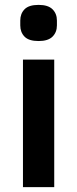

<svg xmlns="http://www.w3.org/2000/svg" viewBox="-20 -766 316 786"><path d="M138 -598Q98 -598 80.5 -616Q63 -634 63 -662V-682Q63 -710 80.5 -728Q98 -746 138 -746Q177 -746 195 -728Q213 -710 213 -682V-662Q213 -634 195 -616Q177 -598 138 -598ZM74 -522H202V0H74Z"/></svg>

Font: IBM Plex Sans Thai Looped SemiBold
Style: Regular
Weight: 600
Designer: Mike Abbink, Paul van der Laan, Pieter van Rosmalen, Ben Mitchell, Mark Frömberg
Foundry: Bold Monday
Version: Version 1.1